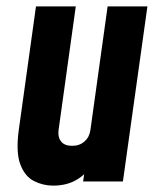

<svg xmlns="http://www.w3.org/2000/svg" viewBox="-20 -570 504 603"><path d="M147 13Q115 13 86.5 -1.5Q58 -16 43.8 -53.8Q29.5 -91.5 39 -162L93 -550H218L164 -162Q161 -139.5 171.8 -125.8Q182.5 -112 206.5 -112Q230 -112 245.5 -125.8Q261 -139.5 264 -162L318 -550H443L366 0H241L253 -84L271 -55Q251 -23 220 -5Q189 13 147 13Z"/></svg>

Font: Mohave Light
Style: Bold Italic
Weight: 700
Italic angle: -8°
Version: Version 2.003